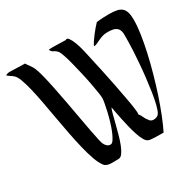

<svg xmlns="http://www.w3.org/2000/svg" viewBox="-162 -930 1128 1110"><g transform="rotate(-30 402.0 -375.0)"><path d="M4 -742Q15 -750 32 -750Q57 -750 82 -748.5Q107 -747 133 -747Q141 -733 151 -720Q161 -707 168 -692Q177 -672 187 -632.5Q197 -593 207.5 -542Q218 -491 228.5 -434Q239 -377 248.5 -324Q258 -271 266.5 -226Q275 -181 281 -154Q283 -145 286 -134.5Q289 -124 294.5 -115Q300 -106 308 -100Q316 -94 328 -94Q338 -94 349 -110.5Q360 -127 370.5 -152.5Q381 -178 390 -208.5Q399 -239 405.5 -267.5Q412 -296 416 -318.5Q420 -341 420 -351Q420 -363 415.5 -392Q411 -421 404 -458Q397 -495 387.5 -535.5Q378 -576 369 -611.5Q360 -647 351 -673Q342 -699 335 -708Q325 -720 312 -725.5Q299 -731 291 -747Q301 -749 310 -749Q319 -749 329 -749Q348 -749 367 -748Q386 -747 405 -747Q415 -756 426 -740.5Q437 -725 446 -701Q455 -677 461 -653.5Q467 -630 468 -624Q471 -609 479.5 -571.5Q488 -534 498.5 -485.5Q509 -437 519.5 -383.5Q530 -330 538.5 -284Q547 -238 551.5 -205.5Q556 -173 553 -165Q564 -152 570 -137Q576 -122 587 -110Q591 -102 599 -98Q607 -94 615 -94Q625 -94 635.5 -98Q646 -102 651 -110Q661 -125 669.5 -158.5Q678 -192 684.5 -234.5Q691 -277 696.5 -324.5Q702 -372 705.5 -416.5Q709 -461 711 -497.5Q713 -534 713 -555Q713 -581 713.5 -601.5Q714 -622 707.5 -636.5Q701 -651 685 -658.5Q669 -666 636 -666Q615 -666 600 -661Q585 -656 572.5 -650Q560 -644 549.5 -639Q539 -634 528 -634Q531 -643 541.5 -659Q552 -675 565 -692Q578 -709 591 -724Q604 -739 612 -747Q631 -750 653.5 -751Q676 -752 695 -752Q724 -752 745 -748Q766 -744 779 -733Q792 -722 798 -702.5Q804 -683 804 -653Q804 -612 796 -558Q788 -504 774.5 -444Q761 -384 743.5 -321.5Q726 -259 706.5 -200.5Q687 -142 666.5 -90.5Q646 -39 627 -1Q618 -1 604.5 -1Q591 -1 576.5 -1.5Q562 -2 548.5 -3Q535 -4 528 -7Q516 -11 505.5 -29Q495 -47 486 -73.5Q477 -100 469.5 -130.5Q462 -161 456 -189.5Q450 -218 445.5 -242Q441 -266 439 -278Q433 -267 426.5 -241.5Q420 -216 412 -185Q404 -154 395 -121Q386 -88 375.5 -61Q365 -34 352.5 -16.5Q340 1 326 1Q315 1 301.5 1.5Q288 2 274.5 1.5Q261 1 249.5 -3Q238 -7 231 -16Q214 -38 200 -77.5Q186 -117 174 -167Q162 -217 151 -273.5Q140 -330 130 -387Q120 -444 110 -498Q100 -552 89.5 -596Q79 -640 67.5 -671Q56 -702 43 -713Q34 -721 23.5 -727.5Q13 -734 4 -742Z"/></g></svg>

Font: Augsburger Schrift CAT
Style: Regular
Weight: 400
Designer: Peter Wiegel nach Roos&Junge Offenbach
Foundry: CAT-Fonts, Peter Wiegel
Version: Version 1.000